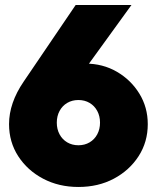

<svg xmlns="http://www.w3.org/2000/svg" viewBox="-20 -732 624 764"><path d="M292 12Q214 12 151.5 -21Q89 -54 52.5 -110.5Q16 -167 16 -238Q16 -322 74 -407L281 -712H503L264 -382L189 -398Q206 -423 221.5 -441Q237 -459 259.5 -469Q282 -479 319 -479Q389 -479 445 -446.5Q501 -414 534.5 -359.5Q568 -305 568 -238Q568 -167 531.5 -110.5Q495 -54 433 -21Q371 12 292 12ZM292 -154Q317 -154 336.5 -165.5Q356 -177 367 -197.5Q378 -218 378 -244Q378 -270 367 -290.5Q356 -311 336.5 -322.5Q317 -334 292 -334Q267 -334 247.5 -322.5Q228 -311 217 -290.5Q206 -270 206 -244Q206 -218 217 -197.5Q228 -177 247.5 -165.5Q267 -154 292 -154Z"/></svg>

Font: Outfit Thin Black
Style: Regular
Weight: 900
Version: Version 1.100;gftools[0.9.27]